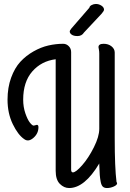

<svg xmlns="http://www.w3.org/2000/svg" viewBox="-20 -921 656 969"><path d="M481 -94V-96Q407 28 329 28Q303 28 282 7Q261 -14 261 -59V-622Q189 -613 143 -560.5Q97 -508 97 -418Q97 -381 108 -349Q119 -317 131 -302Q143 -287 150 -287Q153 -287 158.5 -289Q164 -291 166 -291Q174 -291 174 -279Q174 -247 148.5 -225Q123 -203 102 -219Q71 -240 44.5 -294.5Q18 -349 18 -418Q18 -479 36 -528.5Q54 -578 82.5 -609Q111 -640 149 -661.5Q187 -683 224.5 -691.5Q262 -700 299 -700Q315 -700 327 -688Q339 -676 339 -658V-65Q339 -51 348 -51Q363 -51 395 -87.5Q427 -124 454 -178Q481 -232 481 -271V-651Q481 -662 479 -671.5Q477 -681 477 -683Q477 -700 503 -700Q527 -700 543 -687Q559 -674 559 -656V-222Q559 -75 568 -3Q571 2 571 4Q571 13 554 20.5Q537 28 520 28Q507 28 499.5 21.5Q492 15 488.5 -2Q485 -19 483.5 -38Q482 -57 481 -91Q481 -93 481 -94ZM493 -852 404 -757Q393 -739 371 -739Q352 -739 342 -746Q332 -753 332 -762Q332 -767 340 -777L431 -882Q432 -890 442.5 -895.5Q453 -901 464 -901Q479 -901 492 -892.5Q505 -884 505 -872Q505 -866 493 -852Z"/></svg>

Font: Grand Hotel
Style: Regular
Weight: 400
Designer: Brian J. Bonislawsky & Jim Lyles for Astigmatic (AOETI)
Foundry: Astigmatic (AOETI)
Version: Version 001.000